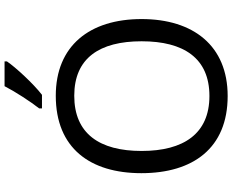

<svg xmlns="http://www.w3.org/2000/svg" viewBox="-106 -878 994 821"><g transform="rotate(-90 390.5 -467.0)"><path d="M539 -934V-944H433C410 -899 367 -833 338 -796V-784H396C443 -820 514 -897 539 -934ZM720 -358C720 -580 606 -725 392 -725C168 -725 61 -578 61 -359C61 -138 168 10 391 10C606 10 720 -137 720 -358ZM156 -358C156 -538 230 -646 392 -646C553 -646 625 -538 625 -358C625 -178 553 -68 391 -68C230 -68 156 -178 156 -358Z"/></g></svg>

Font: Noto Sans Kayah Li
Style: Regular
Weight: 400
Designer: Monotype Design Team, Sérgio Martins
Foundry: Monotype Imaging Inc.
Version: Version 2.002